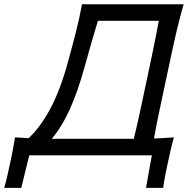

<svg xmlns="http://www.w3.org/2000/svg" viewBox="-94 -733 900 906"><path d="M-74 153.5Q-66 125.5 -59.5 97Q-53 68.5 -47 40Q-40.5 11 -34.5 -19.8Q-28.5 -50.5 -23 -85Q7 -82.5 41 -81Q97 -133 144 -221.2Q191 -309.5 226.5 -440Q246.5 -512 264 -581Q281.5 -650 293 -713H772.5Q756 -655 742.2 -598Q728.5 -541 714 -472.5L666.5 -249.5Q656.5 -202.5 648 -161.2Q639.5 -120 632.5 -79.5Q656 -80.5 679.5 -81.8Q703 -83 726.5 -85Q717 -50.5 710 -19.8Q703 11 697 39.5Q691 68 685.2 96.8Q679.5 125.5 676 153.5H595L622.5 0H44L6.5 153.5ZM234 -78H466Q483.5 -78 501.5 -78Q519.5 -78 537.5 -78Q547.5 -119 556.8 -160.5Q566 -202 576 -249.5L621 -461.5Q631 -510 639.5 -552Q648 -594 655.5 -635H368Q351.5 -581 336 -526.5Q320.5 -472 305 -416.5Q274 -303.5 236.5 -219.8Q199 -136 150 -78Q171.5 -78 192.5 -78Q213.5 -78 234 -78Z"/></svg>

Font: Commissioner Flair
Style: Italic
Weight: 400
Italic angle: -12°
Designer: Kostas Bartsokas
Foundry: Kostas Bartsokas
Version: Version 1.000; ttfautohint (v1.8.3)